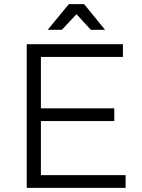

<svg xmlns="http://www.w3.org/2000/svg" viewBox="-20 -914 690 934"><path d="M110 -699H578V-637H179V-387H536V-325H179V-62H591V0H110ZM491 -769H422L352 -845L281 -769H212L315 -894H389Z"/></svg>

Font: Gontserrat Light
Style: Regular
Weight: 300
Designer: Julieta Ulanovsky
Foundry: Julieta Ulanovsky
Version: Version 6.001